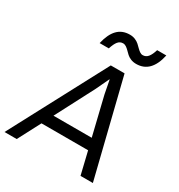

<svg xmlns="http://www.w3.org/2000/svg" viewBox="-221 -1010 1064 1144"><g transform="rotate(30 310.5 -438.5)"><path d="M-19 0 331.1 -660.2H425.8L588.9 0H503.9L466.8 -154.8H146L64.9 0ZM185.1 -230H448.2L384.8 -492.2L367.2 -584H365.2L323.2 -495.1ZM207 -742.2Q222.2 -809.1 254.4 -842.5Q286.6 -876 338.9 -876Q359.4 -876 376 -868.9Q392.6 -861.8 403.6 -851.8Q414.6 -841.8 424.1 -832Q433.6 -822.3 443.8 -815.2Q454.1 -808.1 464.8 -808.1Q486.3 -808.1 500.5 -825.4Q514.6 -842.8 524.9 -877H587.9Q559.1 -743.2 457 -743.2Q436 -743.2 419.2 -750.2Q402.3 -757.3 391.6 -767.3Q380.9 -777.3 371.3 -787.1Q361.8 -796.9 351.3 -804Q340.8 -811 329.1 -811Q308.1 -811 294.4 -793.9Q280.8 -776.9 270 -742.2Z"/></g></svg>

Font: Human Sans
Style: Italic
Weight: 400
Italic angle: -8°
Designer: Tim Radville
Foundry: Continuum
Version: Version 1.000;FEAKit 1.0